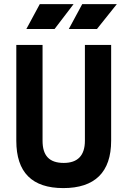

<svg xmlns="http://www.w3.org/2000/svg" viewBox="-20 -914 626 943"><path d="M291 9.8C444.8 9.8 525.9 -67.4 525.9 -222.7V-693.4H397V-222.7C397 -150.4 361.8 -113.8 293 -113.8C221.2 -113.8 189 -150.4 189 -222.7V-693.4H60.1V-222.7C60.1 -67.4 137.2 9.8 291 9.8ZM317.9 -771.5H456.1L553.7 -893.6H383.8ZM109.4 -771.5H248L341.3 -893.6H175.3Z"/></svg>

Font: CaskaydiaCove Nerd Font
Style: Bold
Weight: 700
Designer: Aaron Bell
Foundry: Saja Typeworks
Version: Version 2111.1;Nerd Fonts 2.3.0